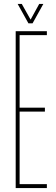

<svg xmlns="http://www.w3.org/2000/svg" viewBox="-20 -959 284 979"><path d="M60 0V-800H219V-780H80V-410H209V-390H80V-20H219V0ZM125 -840 70 -939H91L136 -859L180 -939H201L146 -840Z"/></svg>

Font: Big Shoulders Thin
Style: Regular
Weight: 100
Designer: Patric King
Foundry: XO Type Co
Version: Version 2.002